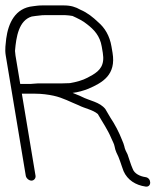

<svg xmlns="http://www.w3.org/2000/svg" viewBox="-46 -654 622 709"><path d="M85.2 -5 34.7 -308H84.7C107.7 -308 132.4 -304.8 152 -300.5C186.8 -292.9 213.9 -277.4 244.9 -265C266.5 -253.7 296.8 -248.8 315.2 -233C332 -203.3 351.3 -176.4 365.2 -143C368.9 -133.4 375.4 -123.8 377.2 -113C378.4 -105.7 380.6 -98.3 383.8 -91C394.8 -70.9 401.7 -44.3 410.3 -22C424.7 10.6 454.7 29.8 491.8 35C514.7 38.2 514.1 2.8 491 0C471.9 -2.7 450.1 -12.3 443.8 -31C436.2 -47.8 431.3 -67 425 -84C420.6 -92.2 414.7 -103.8 413 -114C411.1 -121.3 408.6 -128.3 405.5 -135C393.2 -166.6 378.7 -194 361.4 -220C355 -229.6 349.1 -242.2 343.2 -251C322.8 -277.6 284.7 -281.8 255.5 -297C245.1 -302.4 233.4 -305.8 222.2 -311C242.2 -313.3 262.4 -319.3 279.7 -326C333.7 -349.1 383.1 -377.9 369.6 -459L365.7 -482C359.1 -522 340.7 -551.5 316.7 -572C297.5 -590.3 276.7 -607.2 251.1 -618C233.2 -628.3 215.5 -634 189.4 -634H110.4C103.8 -634 97.5 -633.7 91.6 -633L75.9 -631C9.8 -624.3 -15.5 -568.1 -23.1 -511C-24.7 -491.7 -28.8 -473 -24.8 -449L49.2 -5C50.7 4.2 60.9 13 70.2 13C79.4 13 86.7 4.2 85.2 -5ZM180.4 -346H93.4C83.4 -346 75.3 -344 66.7 -344H28.7L11.2 -449C10.2 -455 9.6 -460.7 9.4 -466C13.7 -518 23.4 -578.7 71.2 -593L84.9 -595L102.6 -597C107.1 -597.7 112.1 -598 117.4 -598H195.4C201.2 -598 217 -596.2 221.9 -595C240 -586.7 261 -576.9 276.1 -564C300.7 -544.9 323 -522.2 329.7 -482L333.6 -459C341.2 -413.2 322.8 -393.5 295.2 -377L276.9 -367C259.7 -357.6 234.9 -350.9 212.2 -347C201.5 -347 191 -346 180.4 -346Z"/></svg>

Font: CiSf OpenHand
Style: OpObl
Weight: 400
Foundry: Cannot Into Space Fonts
Version: Version 0.7892